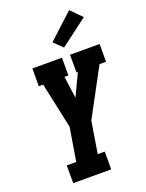

<svg xmlns="http://www.w3.org/2000/svg" viewBox="-179 -1075 879 1159"><g transform="rotate(-20 260.0 -495.0)"><path d="M83 0V-114H144L179 -328L116 -621H88V-735H278V-621H253L272 -480L339 -621H330V-735H520V-621H478L315 -318L282 -114H327V0ZM311 -788 256 -842 417 -990 486 -920Z"/></g></svg>

Font: Iosevka Slab Heavy
Style: Italic
Weight: 900
Italic angle: -9°
Monospace: yes
Designer: Belleve Invis
Foundry: Belleve Invis
Version: Version 11.1.0; ttfautohint (v1.8.3)